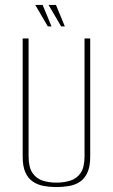

<svg xmlns="http://www.w3.org/2000/svg" viewBox="-20 -747 458 779"><path d="M209 12Q182 12 157.5 7.5Q133 3 113.5 -10Q94 -23 83 -47.5Q72 -72 72 -112V-591H96V-113Q96 -68 112 -45Q128 -22 153.5 -14Q179 -6 209 -6Q239 -6 265 -14Q291 -22 307 -45Q323 -68 323 -113V-591H346V-112Q346 -72 335 -47.5Q324 -23 305 -10Q286 3 261 7.5Q236 12 209 12ZM243 -640H228L177 -727H207ZM189 -640H174L123 -727H153Z"/></svg>

Font: Alumni Sans Thin
Style: Regular
Weight: 100
Designer: Robert E. Leuschke
Foundry: Robert E. Leuschke
Version: Version 1.018